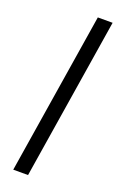

<svg xmlns="http://www.w3.org/2000/svg" viewBox="-168 -757 643 988"><g transform="rotate(20 154.0 -262.5)"><path d="M45 180 186 -705H267L126 180Z"/></g></svg>

Font: Nunito Sans 7pt
Style: Italic
Weight: 400
Italic angle: -9°
Designer: Vernon Adams
Foundry: Vernon Adams
Version: Version 3.101;gftools[0.9.27]